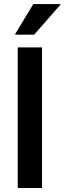

<svg xmlns="http://www.w3.org/2000/svg" viewBox="-20 -936 321 956"><path d="M68.3 0V-700H189.2V0ZM55.8 -763.3V-766.7L145.8 -915.8H280.8V-912.5L150 -763.3Z"/></svg>

Font: Funnel Sans SemiBold
Style: Regular
Weight: 600
Designer: NORD ID, Kristian Moeller
Foundry: Dicotype
Version: Version 1.000